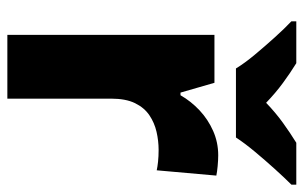

<svg xmlns="http://www.w3.org/2000/svg" viewBox="-168 -638 806 509"><g transform="rotate(90 234.5 -383.0)"><path d="M391 -559Q404 -559 420 -557.5Q436 -556 445 -554L431 -396Q422 -398 408 -399.5Q394 -401 377 -401Q353 -401 329 -395.5Q305 -390 285 -376.5Q265 -363 253 -338.5Q241 -314 241 -275V0H72V-549H199L225 -459H232Q248 -487 272 -509.5Q296 -532 326.5 -545.5Q357 -559 391 -559ZM161 -606Q147 -629 124.5 -656Q102 -683 78.5 -709Q55 -735 36 -753V-766H147Q173 -750 199.5 -730.5Q226 -711 252 -686Q278 -711 305 -730.5Q332 -750 358 -766H469V-753Q451 -735 427.5 -709Q404 -683 381.5 -656Q359 -629 344 -606Z"/></g></svg>

Font: Noto Sans Armenian ExtraBold
Style: Regular
Weight: 800
Version: Version 2.007